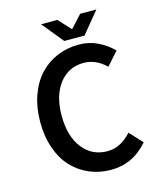

<svg xmlns="http://www.w3.org/2000/svg" viewBox="-123 -915 846 1015"><g transform="rotate(-15 300.0 -407.5)"><path d="M294.9 -710 199.2 -827.1H288.1L349.1 -761.2H353L413.1 -827.1H502L405.8 -710ZM358.9 12.2Q295.9 12.2 241.7 -10.7Q187.5 -33.7 147.2 -76.2Q106.9 -118.7 84 -183.6Q61 -248.5 61 -328.1Q61 -407.2 84 -472.2Q106.9 -537.1 147.2 -580.8Q187.5 -624.5 242.9 -648.2Q298.3 -671.9 362.8 -671.9Q418.9 -671.9 466.6 -648.7Q514.2 -625.5 548.8 -589.8L484.9 -518.1Q429.7 -571.8 362.8 -571.8Q280.3 -571.8 229.7 -506.8Q179.2 -441.9 179.2 -331.1Q179.2 -218.8 230.5 -153.3Q281.7 -87.9 366.2 -87.9Q437.5 -87.9 497.1 -153.8L562 -84Q479.5 12.2 358.9 12.2Z"/></g></svg>

Font: Office Code Pro Medium
Style: Regular
Weight: 500
Designer: Nathan Rutzky & Paul D. Hunt
Foundry: Adobe Systems Incorporated
Version: Version 1.004;PS 001.004;hotconv 1.0.70;makeotf.lib2.5.58329